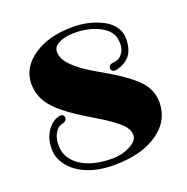

<svg xmlns="http://www.w3.org/2000/svg" viewBox="-127 -818 919 945"><g transform="rotate(-20 332.5 -345.5)"><path d="M79.6 -267.6Q106.9 -304.7 145.5 -310.5Q155.3 -312 160.9 -306.2Q166.5 -300.3 166.5 -292.7Q166.5 -285.2 160.4 -278.3Q154.3 -271.5 141.1 -269Q127.9 -266.6 116.9 -256.1Q106 -245.6 99.6 -231.9Q88.4 -207.5 88.4 -173.6Q88.4 -139.6 105.2 -111.6Q122.1 -83.5 152.3 -64Q215.3 -23.9 316.9 -23.9Q367.2 -23.9 409.2 -45.9Q452.1 -67.9 452.1 -97.7Q452.1 -124 429.7 -149.4Q395.5 -186.5 309.3 -237.5Q223.1 -288.6 179.2 -321.5Q135.3 -354.5 110.4 -384.8Q65.9 -437.5 65.9 -505.9Q66.9 -591.3 147 -645.5Q226.1 -699.7 352.5 -699.7Q433.6 -699.7 500 -667.5Q549.3 -644 569.8 -603.5Q580.6 -583 580.6 -553.7Q580.6 -524.4 573 -502Q565.4 -479.5 552.2 -464.8Q528.8 -438.5 485.4 -428.2Q479.5 -426.8 472.9 -426.8Q466.3 -426.8 460.9 -432.1Q455.6 -437.5 455.6 -444.6Q455.6 -451.7 461.7 -458.7Q467.8 -465.8 481.4 -466.6Q495.1 -467.3 506.6 -472.7Q518.1 -478 526.4 -488.3Q544.9 -510.3 544.9 -541Q544.9 -571.8 535.6 -589.8Q526.4 -607.9 510.7 -621.1Q495.1 -634.3 475.3 -643.6Q455.6 -652.8 434.6 -658.7Q396 -669.4 355.5 -669.4Q281.7 -669.4 250 -639.6Q238.3 -627.9 238.3 -611.1Q238.3 -594.2 245.8 -576.7Q253.4 -559.1 271.5 -540Q310.5 -498 387.2 -454.8Q463.9 -411.6 509.3 -379.9Q554.7 -348.1 581.1 -320.3Q627.9 -270 627.9 -206.1Q627 -125 569.8 -72.3Q481.4 9.3 311 9.3Q200.2 9.3 126.5 -40Q91.3 -64 70.8 -97.9Q50.3 -131.8 50.3 -167Q50.3 -202.1 58.3 -225.8Q66.4 -249.5 79.6 -267.6Z"/></g></svg>

Font: Limelight
Style: Regular
Weight: 400
Designer: Nicole Fally
Foundry: Nicole Fally
Version: Version 1.002